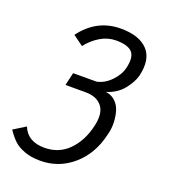

<svg xmlns="http://www.w3.org/2000/svg" viewBox="-211 -589 796 907"><g transform="rotate(20 187.0 -135.5)"><path d="M95.2 223.1Q49.8 223.1 16.1 210.7Q-17.6 198.2 -37.6 179.7Q-57.6 161.1 -78.6 129.9L-18.1 92.3Q8.3 158.7 92.8 158.7Q165 158.7 213.6 109.9Q262.2 61 280.8 -18.6Q296.9 -86.9 269.8 -120.6Q242.7 -154.3 188 -154.3H85.9L100.6 -218.8L218.8 -219.2Q257.3 -227.1 289.1 -260Q320.8 -293 329.1 -330.1Q342.3 -386.7 320.3 -410.2Q298.3 -433.6 239.3 -433.6Q198.2 -433.6 160.9 -411.4Q123.5 -389.2 96.2 -353.5L44.4 -391.1Q121.1 -494.1 241.7 -494.1Q333.5 -494.1 376.7 -449Q419.9 -403.8 399.4 -315.9Q390.6 -280.8 359.4 -242.4Q328.1 -204.1 276.4 -188.5Q303.7 -185.5 323.2 -168Q342.8 -150.4 351.1 -124.5Q359.4 -98.6 360.8 -66.7Q362.3 -34.7 353.5 -2.9Q330.1 100.6 259.3 161.9Q188.5 223.1 95.2 223.1Z"/></g></svg>

Font: HK Grotesk Italic
Style: Regular
Weight: 400
Italic angle: -13°
Designer: Alfredo Marco Pradil and Stefan Peev
Foundry: Hanken Design Co.
Version: Version 1.000;PS 001.000;hotconv 1.0.88;makeotf.lib2.5.64775